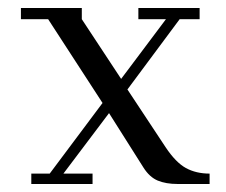

<svg xmlns="http://www.w3.org/2000/svg" viewBox="-20 -459 563 479"><path d="M32.2 -411.1V-439H184.1V-411.1L282.2 -262.2L394 -411.1H325.2V-439H478V-411.1H428.2L297.9 -235.8L393.1 -91.8Q418.5 -53.7 443.8 -39.8Q469.2 -25.9 502.9 -25.9V0H422.9Q394 0 373.5 -8.5Q353 -17.1 337.9 -41L252 -176.8L138.2 -25.9H210.9V0H58.1V-25.9H104L235.8 -202.1L100.1 -411.1Z"/></svg>

Font: Dehuti
Style: Book
Weight: 400
Version: Version 1.2